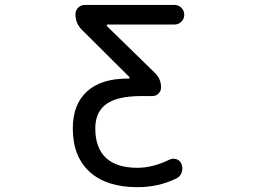

<svg xmlns="http://www.w3.org/2000/svg" viewBox="-20 -775 1040 784"><path d="M504.9 -454.1Q507.8 -454.1 508.8 -456.5Q509.8 -459 507.8 -460.9L315.4 -652.3Q288.1 -678.7 288.1 -716.8Q288.1 -732.4 299.3 -743.7Q310.5 -754.9 326.2 -754.9H692.4Q709 -754.9 720.7 -743.2Q732.4 -731.4 732.4 -714.8Q732.4 -698.2 720.7 -686.5Q709 -674.8 692.4 -674.8H419.9Q417 -674.8 416 -672.4Q415 -669.9 417 -668L612.3 -477.5Q637.7 -453.1 637.7 -418Q637.7 -403.3 627.4 -393.1Q617.2 -382.8 602.5 -382.8H558.6Q459 -382.8 414.1 -350.1Q369.1 -317.4 369.1 -251Q369.1 -170.9 412.6 -130.4Q456.1 -89.8 541 -89.8Q603.5 -89.8 671.9 -123Q686.5 -129.9 701.7 -124.5Q716.8 -119.1 721.7 -103.5Q724.6 -95.7 724.6 -86.9Q724.6 -78.1 721.7 -70.3Q715.8 -53.7 699.2 -45.9Q627 -10.7 541 -10.7Q415 -10.7 346.2 -73.2Q277.3 -135.7 277.3 -251Q277.3 -348.6 335 -401.4Q392.6 -454.1 500 -454.1Z"/></svg>

Font: Rounded-X Mgen+ 2m regular
Style: Regular
Weight: 400
Designer: [Source Han Sans]
Ryoko NISHIZUKA  (kana & ideographs); Paul D. Hunt (Latin, Greek & Cyrillic); Wenlong ZHANG  (bopomofo
Version: Version 1.059.20150602